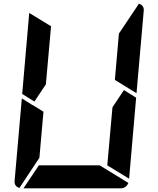

<svg xmlns="http://www.w3.org/2000/svg" viewBox="-20 -1018 856 1038"><path d="M166 -469 100 -510 138 -948 256 -876 228 -562ZM650 -531 716 -490 678 -52 560 -124 588 -438ZM731 -998Q760 -989 757 -959L718 -514L601 -586L623 -838H624ZM519 -124 674 -29Q662 0 632 0H107L190 -124ZM193 -165 85 -2Q56 -11 59 -41L98 -486L154 -451L160 -448L215 -414Z"/></svg>

Font: DSEG7 Modern
Style: Bold Italic
Weight: 700
Italic angle: -5°
Designer: Keshikan(Twitter:@keshinomi_88pro)
Version: Version 0.46